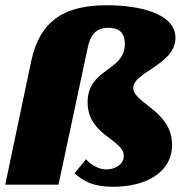

<svg xmlns="http://www.w3.org/2000/svg" viewBox="-30 -704 710 732"><path d="M626 -152C626 -282 478 -310 478 -369C478 -429 639 -458 639 -560C639 -655 495 -684 379 -684C227 -684 124 -635 89 -471L-10 0H193L304 -520C315 -574 338 -598 383 -598C435 -598 446 -567 446 -537C446 -430 304 -445 304 -314C304 -280 313 -243 352 -206C390 -170 442 -148 442 -109C442 -78 409 -58 376 -58C342 -58 312 -80 298 -97L254 -43C284 -19 315 8 402 8C524 8 626 -45 626 -152Z"/></svg>

Font: Racing Sans One
Style: Regular
Weight: 400
Designer: Pablo Impallari, Rodrigo Fuenzalida
Foundry: Pablo Impallari, Rodrigo Fuenzalida
Version: Version 1.001